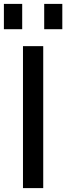

<svg xmlns="http://www.w3.org/2000/svg" viewBox="-32 -966 340 986"><path d="M190 0H86V-729H190ZM-12 -816V-946H82V-816ZM195 -816V-946H288V-816Z"/></svg>

Font: BDO Grotesk
Style: Regular
Weight: 400
Designer: Deni Anggara
Foundry: Lokal Container
Version: Version 2.000